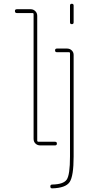

<svg xmlns="http://www.w3.org/2000/svg" viewBox="-20 -780 540 1030"><path d="M355.5 -660.2V-750Q355.5 -759.8 365.2 -759.8Q375 -759.8 375 -750V-660.2Q375 -650.4 365.2 -650.4Q355.5 -650.4 355.5 -660.2ZM285.2 -500Q275.4 -500 275.4 -509.8Q275.4 -519.5 285.2 -519.5H339.8Q354.5 -519.5 364.7 -509.8Q375 -500 375 -485.4V59.6Q375 165 353.5 196.8Q332 228.5 259.8 230.5Q250 230.5 250 220.2Q250 210 259.8 210Q320.3 209 337.9 183.6Q355.5 158.2 355.5 59.6V-495.1Q355.5 -500 349.6 -500ZM70.3 -710Q60.5 -710 60.1 -720.2Q59.6 -730.5 70.3 -730.5H144.5Q159.2 -730.5 169.4 -720.2Q179.7 -710 179.7 -695.3V-25.4Q179.7 -20.5 184.6 -19.5H275.4Q285.2 -19.5 285.2 -9.8Q285.2 0 275.4 0H195.3Q180.7 0 170.4 -9.8Q160.2 -19.5 160.2 -35.2V-705.1Q160.2 -710 155.3 -710Z"/></svg>

Font: Rounded-X Mgen+ 1mn thin
Style: Regular
Weight: 100
Designer: [Source Han Sans]
Ryoko NISHIZUKA  (kana & ideographs); Paul D. Hunt (Latin, Greek & Cyrillic); Wenlong ZHANG  (bopomofo
Version: Version 1.059.20150602